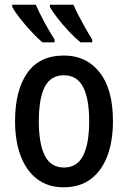

<svg xmlns="http://www.w3.org/2000/svg" viewBox="-20 -786 543 816"><path d="M460 -271Q460 -187 436.5 -124Q413 -61 366.5 -25.5Q320 10 250 10Q184 10 138 -25Q92 -60 68 -123Q44 -186 44 -271Q44 -402 96 -476Q148 -550 252 -550Q347 -550 403.5 -478.5Q460 -407 460 -271ZM145 -270Q145 -175 170.5 -124.5Q196 -74 252 -74Q307 -74 333 -124Q359 -174 359 -271Q359 -367 333 -416.5Q307 -466 252 -466Q195 -466 170 -416.5Q145 -367 145 -270ZM292 -766Q300 -747 313.5 -721Q327 -695 342.5 -667.5Q358 -640 372 -618V-606H322Q300 -624 273.5 -652Q247 -680 224.5 -709Q202 -738 192 -757V-766ZM132 -766Q148 -730 169 -691Q190 -652 212 -618V-606H160Q139 -624 113 -652Q87 -680 64.5 -708.5Q42 -737 32 -757V-766Z"/></svg>

Font: Noto Sans Condensed Medium
Style: Regular
Weight: 500
Width: 3
Designer: Monotype Design Team
Foundry: Monotype Imaging Inc.
Version: Version 2.013; ttfautohint (v1.8.4.7-5d5b)